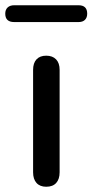

<svg xmlns="http://www.w3.org/2000/svg" viewBox="-55 -705 352 731"><path d="M121 6Q97 6 84 -8.5Q71 -23 71 -49V-439Q71 -465 84 -479Q97 -493 121 -493Q145 -493 158.5 -479Q172 -465 172 -439V-49Q172 -23 159 -8.5Q146 6 121 6ZM-1 -621Q-35 -621 -35 -653Q-35 -668 -26 -676.5Q-17 -685 -1 -685H244Q277 -685 277 -653Q277 -638 268.5 -629.5Q260 -621 244 -621Z"/></svg>

Font: Nunito SemiBold
Style: Regular
Weight: 600
Designer: Vernon Adams
Foundry: Vernon Adams
Version: Version 3.602